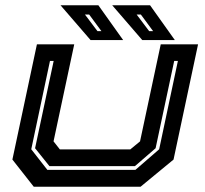

<svg xmlns="http://www.w3.org/2000/svg" viewBox="-20 -708 776 728"><path d="M108 0 27 -103 120 -540H261.5L183 -172L207 -141.5H474L511 -172L589.5 -540H731L638 -103L513 0ZM159.5 -64H493.5L583.5 -142L654.5 -477H640.5L570 -146L491.5 -78H167.5L113 -146L183.5 -477H169.5L98.5 -142ZM643 -556H519.5L405.5 -688H549ZM560.5 -590 514 -653H498L545.5 -590ZM447 -556H323.5L209.5 -688H353ZM364.5 -590 318 -653H302L349.5 -590Z"/></svg>

Font: Tourney Expanded Regular
Style: Bold Italic
Weight: 700
Width: 7
Italic angle: -12°
Designer: Tyler Finck
Foundry: Etcetera Type Co
Version: Version 1.010; ttfautohint (v1.8.3)